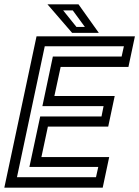

<svg xmlns="http://www.w3.org/2000/svg" viewBox="-37 -868 644 888"><path d="M-17 0 132 -700H587L557 -558.5H243.5L214.5 -424H493.5L463.5 -282.5H184.5L154.5 -141.5H468L438 0ZM41.5 -48.5H407L417.5 -96H99L149 -329.5H432.5L442 -377H159L207.5 -606.5H525.5L536 -654H170ZM420 -716H296.5L182.5 -848H326ZM355.5 -743.5 299.5 -820H255L316.5 -743.5Z"/></svg>

Font: Tourney Thin Medium
Style: Italic
Weight: 500
Italic angle: -12°
Version: Version 1.015